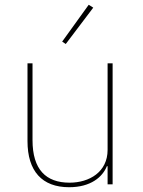

<svg xmlns="http://www.w3.org/2000/svg" viewBox="-20 -771 596 803"><path d="M370 -739 351 -751 240 -597 255 -587ZM430 0H451V-506H430V-144C430 -52 354 -7 271 -7C172 -7 116 -62 116 -185V-506H95V-181C95 -55 156 12 269 12C360 12 409 -31 427 -76H430Z"/></svg>

Font: IBM Plex Arabic Thin
Style: Regular
Weight: 100
Designer: Mike Abbink, Paul van der Laan, Pieter van Rosmalen, Wael Morcos, Khajak Apelian
Foundry: Bold Monday
Version: Version 1.0